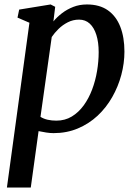

<svg xmlns="http://www.w3.org/2000/svg" viewBox="-20 -587 615 861"><path d="M11 254 112 -485 58.5 -508 66 -544 207 -567 227.5 -556.5 219.5 -491Q235.5 -510.5 258 -527.8Q280.5 -545 308.5 -556Q336.5 -567 370 -567Q426.5 -567 463.8 -540.8Q501 -514.5 519.5 -467Q538 -419.5 538 -355.5Q538 -303.5 524 -251Q510 -198.5 483.2 -151.5Q456.5 -104.5 417.8 -68.2Q379 -32 329.2 -11Q279.5 10 220 10Q204.5 10 186.8 7.2Q169 4.5 153 1L118 254ZM161.5 -63Q176 -54 194 -50Q212 -46 232.5 -46Q271.5 -46 302 -64.5Q332.5 -83 355.2 -114.2Q378 -145.5 393 -185.2Q408 -225 415.2 -268.2Q422.5 -311.5 422.5 -353Q422.5 -397.5 412.2 -430.2Q402 -463 382.5 -481Q363 -499 334.5 -499Q307.5 -499 284 -487Q260.5 -475 242.2 -457Q224 -439 212 -421Z"/></svg>

Font: Merriweather 20pt Medium
Style: Italic
Weight: 500
Italic angle: -7.8°
Version: Version 2.101